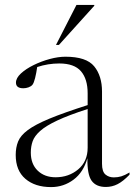

<svg xmlns="http://www.w3.org/2000/svg" viewBox="-20 -752 548 782"><path d="M411 9.5Q371.5 9.5 353.2 -15.8Q335 -41 336 -108Q320 -50.5 279.5 -20.2Q239 10 188 10Q122.5 10 83.2 -23.8Q44 -57.5 44 -121Q44 -151.5 53.8 -175.8Q63.5 -200 93.2 -222.2Q123 -244.5 181.5 -268.8Q240 -293 337 -324V-372Q337 -430 309.8 -461.8Q282.5 -493.5 221.5 -493.5Q175.5 -493.5 131.5 -479Q128 -454.5 123 -434.2Q118 -414 112 -406.5Q106.5 -400 96 -396.2Q85.5 -392.5 75 -392.5Q45 -392.5 45 -415.5Q45 -434 65.2 -452.8Q85.5 -471.5 117 -487Q148.5 -502.5 183 -511.8Q217.5 -521 246.5 -521Q331.5 -521 363.5 -482Q395.5 -443 395.5 -379V-85Q395.5 -53 409.5 -41.2Q423.5 -29.5 443.5 -29.5Q460 -29.5 474 -33.8Q488 -38 507.5 -49.5V-40.5Q481.5 -13.5 459 -2Q436.5 9.5 411 9.5ZM105.5 -130.5Q105.5 -84 133.5 -57Q161.5 -30 206.5 -30Q260 -30 298.5 -62.2Q337 -94.5 337 -150.5V-308Q259.5 -283 213.2 -261.2Q167 -239.5 143.8 -218.8Q120.5 -198 113 -176.8Q105.5 -155.5 105.5 -130.5ZM208 -569 291.5 -732H364V-728.5L220 -569Z"/></svg>

Font: Newsreader 72pt Light
Style: Regular
Weight: 300
Designer: Hugues Gentile
Foundry: Production Type
Version: Version 1.003; ttfautohint (v1.8.3)